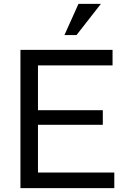

<svg xmlns="http://www.w3.org/2000/svg" viewBox="-20 -966 645 986"><path d="M567 -80V0H85V-710H558V-630H175V-400H508V-325H175V-80ZM373 -786H311L383 -946H498Z"/></svg>

Font: Rising Sun
Style: Regular
Weight: 400
Designer: Matt McInerney, Pablo Impallari, Rodrigo Fuenzalida (Raleway font), Stephen Hutchings (Greek), Cristiano Sobral (main ch
Foundry: The Rising Sun Project Authors
Version: Version 4.327; ttfautohint (v1.8.4.7-5d5b-dirty)